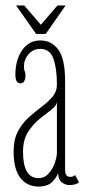

<svg xmlns="http://www.w3.org/2000/svg" viewBox="-20 -675 315 705"><path d="M121 10Q79.5 10 54.8 -21.8Q30 -53.5 30 -118Q30 -163 46 -193Q62 -223 85.8 -244.2Q109.5 -265.5 133.2 -283.2Q157 -301 173 -320Q189 -339 189 -365.5Q189 -424 176 -459.8Q163 -495.5 128 -495.5Q102 -495.5 85 -476Q68 -456.5 68 -432.5Q68 -418.5 70.8 -413.5Q73.5 -408.5 73.5 -397Q73.5 -385.5 69 -377.2Q64.5 -369 54.5 -369Q36.5 -369 36.5 -401Q36.5 -454.5 61.2 -490.5Q86 -526.5 128 -526.5Q169.5 -526.5 194.2 -492.5Q219 -458.5 219 -378V-55.5Q219 -38 223.8 -31.8Q228.5 -25.5 237.5 -25.5Q249.5 -25.5 255.5 -32.5L270 -5.5Q259 4.5 234.5 4.5Q219.5 4.5 206.5 -5.8Q193.5 -16 193.5 -40Q188.5 -24.5 171.8 -7.2Q155 10 121 10ZM121 -21Q144 -21 159 -38.2Q174 -55.5 181.5 -77.8Q189 -100 189 -114.5V-301Q188 -287 169 -272.5Q150 -258 125.8 -238.8Q101.5 -219.5 83 -190.5Q64.5 -161.5 64.5 -118Q64.5 -21 121 -21ZM112.5 -550.5 39 -655H69L130 -584L191 -655H221L148 -550.5Z"/></svg>

Font: Imbue 10pt Thin
Style: Regular
Weight: 100
Designer: Tyler Finck
Foundry: Etcetera Type Company
Version: Version 1.102; ttfautohint (v1.8.3)